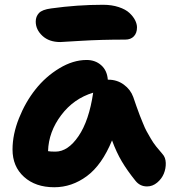

<svg xmlns="http://www.w3.org/2000/svg" viewBox="-20 -747 723 800"><path d="M231 -571.8Q184.6 -571.8 156.7 -597.7Q128.9 -623.5 128.9 -657.2Q128.9 -678.2 142.3 -692.6Q155.8 -707 192.9 -711.9Q302.2 -727.1 409.2 -727.1Q445.8 -727.1 474.6 -717.5Q503.4 -708 519.3 -693.1Q535.2 -678.2 543 -662.6Q550.8 -647 550.8 -632.8Q550.8 -609.4 537.8 -595.7Q524.9 -582 502 -582Q400.4 -582 317.4 -576.9Q234.4 -571.8 231 -571.8ZM206.1 33.2Q127.9 33.2 80.1 -10Q32.2 -53.2 32.2 -124Q32.2 -187 59.1 -254.4Q85.9 -321.8 128.2 -375Q170.4 -428.2 227.5 -462.6Q284.7 -497.1 340.8 -497.1Q377 -497.1 401.6 -475.3Q426.3 -453.6 429.2 -415H431.2Q467.8 -415 495.8 -394.5Q523.9 -374 535.2 -342.8Q537.6 -335.4 548.3 -304.9Q559.1 -274.4 562.3 -266.6Q565.4 -258.8 575 -235.1Q584.5 -211.4 590.6 -200.7Q596.7 -189.9 607.4 -171.1Q618.2 -152.3 630.4 -137Q642.6 -121.6 657.2 -105Q669.9 -91.3 670.7 -68.1Q671.4 -44.9 662.6 -23.4Q653.8 -2 634.8 13.9Q615.7 29.8 592.8 29.8Q563.5 29.8 544.9 6.8Q510.3 -36.1 487.8 -74Q465.3 -111.8 446.8 -162.1Q404.8 -59.6 342 -13.2Q279.3 33.2 206.1 33.2ZM210.9 -115.2Q263.2 -115.2 307.1 -179.7Q351.1 -244.1 368.2 -360.8Q287.1 -336.4 234.9 -267.1Q182.6 -197.8 180.2 -117.2Q189 -115.2 210.9 -115.2Z"/></svg>

Font: Shantell Sans Bouncy
Style: Bold
Weight: 700
Designer: Stephen Nixon, Anya Danilova, Shantell Martin
Foundry: Arrow Type
Version: Version 1.006;[9816181b4]